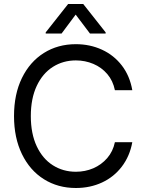

<svg xmlns="http://www.w3.org/2000/svg" viewBox="-20 -940 733 970"><path d="M522 -565.9C541.2 -543.5 554 -516.3 560.5 -484.4H648.4C640 -532.6 622.4 -574.1 595.7 -608.9C569 -643.7 535.5 -670.4 495.1 -689C454.8 -707.5 410.8 -716.8 363.3 -716.8C302.7 -716.8 248.9 -702 201.7 -672.4C154.5 -642.7 117.5 -600.6 90.8 -545.9C64.1 -491.2 50.8 -427.1 50.8 -353.5C50.8 -280.6 64.1 -216.6 90.8 -161.6C117.5 -106.6 154.5 -64.3 201.7 -34.7C248.9 -5 302.7 9.8 363.3 9.8C411.5 9.8 455.6 0.5 495.6 -18.1C535.6 -36.6 569 -63.5 595.7 -98.6C622.4 -133.8 640 -174.8 648.4 -221.7H560.5C554 -190.4 541 -163.6 521.5 -141.1C502 -118.7 478.5 -101.6 451.2 -89.8C423.8 -78.1 394.5 -72.3 363.3 -72.3C320.3 -72.3 281.6 -83.2 247.1 -105C212.6 -126.8 185.4 -158.9 165.5 -201.2C145.7 -243.5 135.7 -294.3 135.7 -353.5C135.7 -412.8 145.7 -463.5 165.5 -505.9C185.4 -548.2 212.6 -580.2 247.1 -602.1C281.6 -623.9 320.3 -634.8 363.3 -634.8C394.5 -634.8 424 -628.9 451.7 -617.2C479.3 -605.5 502.8 -588.4 522 -565.9ZM362.3 -866.2 434.6 -770.5H513.7V-776.4L400.4 -919.9H324.2L210.9 -776.4V-770.5H291Z"/></svg>

Font: Pretendard Variable
Style: Regular
Weight: 400
Designer: Base glyphs from Inter by Rasmus Andersson; Hangeul glyphs from Noto Sans CJK(Source Han Sans) by Jang Soo-young and Kan
Foundry: Kil Hyung-jin
Version: Version 1.309;Glyphs 3.2 (3225)